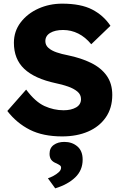

<svg xmlns="http://www.w3.org/2000/svg" viewBox="-20 -736 674 1050"><path d="M320 10Q215 10 143 -26.5Q71 -63 20 -129L123 -246Q173 -179 223.5 -156Q274 -133 328 -133Q369 -133 396 -148.5Q423 -164 423 -194Q423 -219 403 -235.5Q383 -252 351.5 -263Q320 -274 285 -281Q169 -306 112.5 -359.5Q56 -413 56 -502Q56 -565 93 -613.5Q130 -662 190 -689Q250 -716 320 -716Q422 -716 484 -684Q546 -652 584 -595L479 -494Q447 -533 408 -552.5Q369 -572 325 -572Q281 -572 254.5 -556Q228 -540 228 -511Q228 -489 245 -474Q262 -459 290 -449.5Q318 -440 350 -434Q423 -419 478 -392Q533 -365 563.5 -322Q594 -279 594 -217Q594 -145 558.5 -94Q523 -43 461.5 -16.5Q400 10 320 10ZM282 294 242 239Q255 235 272 226Q289 217 301.5 205.5Q314 194 314 181Q314 173 308 168.5Q302 164 290 158Q269 150 260 137.5Q251 125 251 105Q251 73 274 56.5Q297 40 332 40Q374 40 403 64.5Q432 89 432 137Q432 195 391.5 234Q351 273 282 294Z"/></svg>

Font: Lexend Deca
Style: Bold
Weight: 700
Designer: Bonnie Shaver-Troup, Thomas Jockin
Foundry: Lexend
Version: Version 1.008; ttfautohint (v1.8.4.7-5d5b)